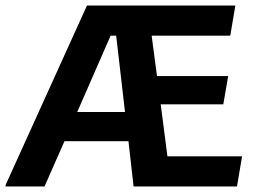

<svg xmlns="http://www.w3.org/2000/svg" viewBox="-55 -670 925 690"><path d="M-35 0V-5L257.5 -650H790.8L772.5 -541.7H490L509.2 -396.7H765L747.5 -295H522.5L546.7 -108.3H815L796.7 0H425L406.7 -162.5H176.7L105 0ZM342.5 -541.7 222.5 -267.5H394.2L362.5 -541.7Z"/></svg>

Font: Familjen Grotesk GF
Style: Bold Italic
Weight: 700
Designer: Anders Wikstroem, Jonas Baeckman, Matilda Gysing, Kristian Moeller
Foundry: Familjen STHML AB
Version: Version 2.000; Beta; Release 4; Build 6